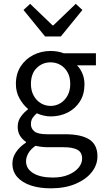

<svg xmlns="http://www.w3.org/2000/svg" viewBox="-20 -766 544 1009"><path d="M246.3 223.7Q186.8 223.7 141.3 208.4Q95.8 193 70.5 164.1Q45.2 135.2 45.2 93.4Q45.2 61.7 64.1 33.5Q83.1 5.3 116.4 -16.5V-20.5Q98.1 -32.6 85.5 -52.2Q73 -71.7 73 -100.2Q73 -130.6 90.4 -154.1Q107.8 -177.5 126.4 -190.4V-194.4Q102.6 -213.7 83 -247.8Q63.5 -281.9 63.5 -324.9Q63.5 -378.1 88.6 -417Q113.7 -455.9 155.2 -477Q196.6 -498.1 245.9 -498.1Q266.3 -498.1 283.9 -494.8Q301.6 -491.5 314.5 -486.1H484.1V-422.8H384.3Q401.8 -406.2 412.8 -380.2Q423.9 -354.2 423.9 -322.7Q423.9 -270.7 400 -232.9Q376.2 -195.2 335.9 -174.7Q295.6 -154.2 245.9 -154.2Q228.2 -154.2 209.3 -158.6Q190.5 -162.9 173.5 -170.7Q160.8 -159.9 151.6 -146.8Q142.5 -133.7 142.5 -113.2Q142.5 -90.3 160.9 -75.4Q179.3 -60.5 227.7 -60.5H322.3Q407.4 -60.5 449.7 -32.8Q492.1 -5.2 492.1 55.6Q492.1 100.8 462 138.9Q431.8 177.1 376.6 200.4Q321.4 223.7 246.3 223.7ZM245.9 -209.4Q273.9 -209.4 297.3 -223.6Q320.6 -237.7 334.9 -263.6Q349.2 -289.6 349.2 -324.9Q349.2 -360.6 335.2 -385.7Q321.3 -410.8 297.9 -424.6Q274.5 -438.4 245.9 -438.4Q202.9 -438.4 172.8 -408.7Q142.6 -378.9 142.6 -324.9Q142.6 -289.6 156.9 -263.6Q171.1 -237.7 194.5 -223.6Q217.9 -209.4 245.9 -209.4ZM257.9 167Q304.2 167 338.5 153Q372.9 138.9 392.2 116.1Q411.5 93.3 411.5 67.9Q411.5 34 386.4 20.8Q361.3 7.6 313.5 7.6H229.7Q216.1 7.6 199.6 5.8Q183.2 3.9 166.5 0.3Q140.4 18.8 128.7 39.7Q116.9 60.7 116.9 81.8Q116.9 121 154.5 144Q192.1 167 257.9 167ZM217.1 -574.2 103.5 -713.6 138.4 -745.8 256.3 -632.7H260.3L378.2 -745.8L413.1 -713.6L299.5 -574.2Z"/></svg>

Font: Source Sans Variable
Style: Regular
Weight: 200
Designer: Paul D. Hunt
Foundry: Adobe Systems Incorporated
Version: Version 3.006;hotconv 1.0.111;makeotfexe 2.5.65597